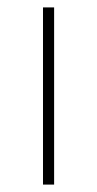

<svg xmlns="http://www.w3.org/2000/svg" viewBox="-20 -498 262 518"><path d="M96 0V-478H126V0Z"/></svg>

Font: Source Sans 3 VF
Style: Regular
Weight: 200
Designer: Paul D. Hunt
Foundry: Adobe
Version: Version 3.046;hotconv 1.0.118;makeotfexe 2.5.65603